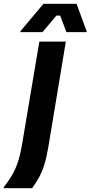

<svg xmlns="http://www.w3.org/2000/svg" viewBox="-78 -870 478 1015"><path d="M-58.3 125V120Q-35 90 -17.1 60.8Q0.8 31.7 14.6 -7.5Q28.3 -46.7 38.3 -105L130 -650H270L176.7 -88.3Q167.5 -34.2 155.4 3.3Q143.3 40.8 127.5 69.2Q111.7 97.5 91.7 125ZM30 -700V-705L151.7 -850H326.7L380 -705V-700H273.3L240 -787.5H220L146.7 -700Z"/></svg>

Font: Familjen Grotesk GF
Style: Bold Italic
Weight: 700
Designer: Anders Wikstroem, Jonas Baeckman, Matilda Gysing, Kristian Moeller
Foundry: Familjen STHML AB
Version: Version 2.000; Beta; Release 4; Build 6